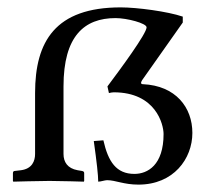

<svg xmlns="http://www.w3.org/2000/svg" viewBox="-20 -490 582 520"><path d="M75 -73C75 -54 67 -33 37 -29L20 -27C17 -27 15 -25 15 -21V0L16 2C16 2 88 0 114 0C143 0 207 2 207 2L208 0V-21C208 -25 206 -26 202 -27L190 -29C163 -34 152 -51 152 -73V-256C152 -392 208 -441 293 -441C324 -441 377 -427 377 -416C377 -399 307 -304 271 -256L275 -238C280 -239 284 -240 288 -240C402 -240 423 -153 423 -127C423 -43 380 -19 344 -19C295 -19 273 -52 260 -110L234 -108C242 -51 246 -15 246 2C253 2 264 -2 270 -2C293 -2 315 10 355 10C450 10 501 -60 501 -130C501 -199 456 -258 367 -262C364 -262 362 -263 362 -266C362 -267 364 -272 365 -273L475 -429V-445C434 -459 351 -470 307 -470C130 -470 75 -378 75 -238Z"/></svg>

Font: Linux Libertine O C
Style: Regular
Weight: 400
Designer: Philipp H. Poll
Foundry: Philipp H. Poll
Version: Version 4.0.3